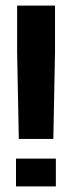

<svg xmlns="http://www.w3.org/2000/svg" viewBox="-20 -664 256 684"><path d="M47 -169H170L176 -479V-644H41V-479ZM37 0H179V-99H37Z"/></svg>

Font: Kanit Medium
Style: Regular
Weight: 500
Designer: Katatrad Team
Foundry: CadsonDemak
Version: Version 1.000;PS 001.000;hotconv 1.0.88;makeotf.lib2.5.64775